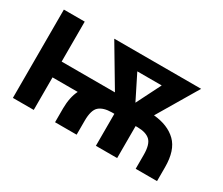

<svg xmlns="http://www.w3.org/2000/svg" viewBox="-97 -787 1195 1028"><g transform="rotate(30 500.5 -273.0)"><path d="M176.8 -545.9V-298.8H506.3L359.4 -545.9H896.5L749 -296.9Q838.4 -288.6 888.7 -239.5Q939 -190.4 939 -85.9V0H807.1V-85.9Q807.1 -149.9 782.5 -173.6Q757.8 -197.3 705.1 -197.8H692.4V0H561V-197.8H544.9Q493.7 -197.3 467.8 -174.8Q441.9 -152.3 441.9 -85.9V0H308.6V-85.9Q309.1 -154.8 332.5 -201.2H176.8V0H47.9V-545.9ZM628.9 -305.7 704.6 -456.1H553.7Z"/></g></svg>

Font: Inter Display Semi Bold
Style: Regular
Weight: 600
Designer: Rasmus Andersson
Foundry: rsms
Version: Version 4.000;git-37864ae